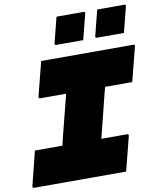

<svg xmlns="http://www.w3.org/2000/svg" viewBox="-134 -1010 907 1087"><g transform="rotate(-10 320.0 -466.0)"><path d="M502 0H-27Q-33 0 -34.5 -3.5Q-36 -7 -35 -11Q-23 -60 -10.5 -109Q2 -158 14 -207H172L186 -265Q201 -322 215 -379Q229 -436 244 -493H95Q89 -493 87.5 -496.5Q86 -500 87 -504Q100 -553 112 -602Q124 -651 137 -700H666Q678 -700 674 -689Q661 -640 649 -591Q637 -542 624 -493H468Q465 -483 462.5 -472.5Q460 -462 457 -451Q442 -390 426.5 -329Q411 -268 396 -207H543Q554 -207 552 -196Q539 -147 527 -98Q515 -49 502 0ZM266 -932H421Q432 -932 429 -921L392 -775H237Q226 -775 229 -786ZM500 -932H655Q666 -932 663 -921L626 -775H471Q460 -775 463 -786Z"/></g></svg>

Font: Recursive Mn Lnr St XBk
Style: Italic
Weight: 1000
Italic angle: -15°
Monospace: yes
Version: Version 1.079;hotconv 1.0.112;makeotfexe 2.5.65598; ttfautoh